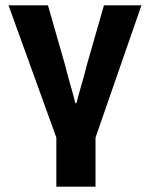

<svg xmlns="http://www.w3.org/2000/svg" viewBox="-20 -516 562 720"><path d="M191.3 183.9V0L12 -496H159.8L222.8 -276.4Q232.2 -238.3 242.7 -202.5Q253.1 -166.8 262.6 -129.1H266.6Q276.4 -166.8 286.9 -202.5Q297.3 -238.3 306.8 -276.4L369.8 -496H510.4L338.2 0V183.9Z"/></svg>

Font: Source Sans Variable
Style: Regular
Weight: 200
Designer: Paul D. Hunt
Foundry: Adobe Systems Incorporated
Version: Version 3.006;hotconv 1.0.111;makeotfexe 2.5.65597